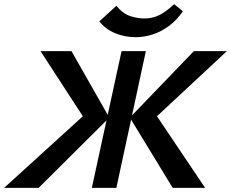

<svg xmlns="http://www.w3.org/2000/svg" viewBox="-58 -904 1112 924"><path d="M-38 0 384 -384 365 -307 137 -658H286L468 -338L128 0ZM384 0 527 -658H644L502 0ZM773 0 567 -338 875 -658H1034L657 -307L671 -384L929 0ZM595 -725Q542 -725 495.5 -744.5Q449 -764 420 -801L502 -876Q535 -837 570.5 -826Q606 -815 637 -815Q675 -815 708 -831Q741 -847 780 -884L822 -850Q794 -808 756.5 -780Q719 -752 677.5 -738.5Q636 -725 595 -725Z"/></svg>

Font: Ysabeau Office
Style: Bold Italic
Weight: 700
Italic angle: -12°
Designer: Christian Thalmann (Catharsis Fonts)
Version: Version 2.001;gftools[0.9.30]; featfreeze: tnum,lnum,ss02